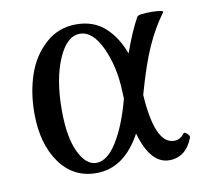

<svg xmlns="http://www.w3.org/2000/svg" viewBox="-57 -486 590 558"><g transform="rotate(-10 237.5 -207.0)"><path d="M185.1 11.2Q117.2 11.2 77.1 -44.9Q37.1 -101.1 37.1 -190.9Q37.1 -252 54.7 -304Q72.3 -356 110.4 -390.4Q148.4 -424.8 201.2 -424.8Q252.4 -424.8 285.9 -394.5Q319.3 -364.3 336.9 -314.9Q359.9 -379.4 380.9 -416Q384.8 -422.9 426.3 -422.4Q459 -421.4 457 -416Q427.2 -376 404.8 -325.9Q382.3 -275.9 357.9 -189Q367.2 -42 423.8 -42Q441.9 -42 453.1 -58.1Q455.6 -61 460 -58.8Q464.4 -56.6 468 -51.5Q471.7 -46.4 470.2 -43Q449.2 11.2 399.9 11.2Q344.7 11.2 317.9 -82Q267.6 11.2 185.1 11.2ZM117.2 -186Q117.2 -106.4 138.2 -62.3Q159.2 -18.1 189.9 -18.1Q222.7 -18.1 251.7 -65.2Q280.8 -112.3 300.8 -188Q300.8 -191.4 300.3 -198.7Q299.8 -206.1 299.8 -210Q297.4 -282.7 271.2 -339.4Q245.1 -396 207 -396Q168.5 -396 142.8 -336.4Q117.2 -276.9 117.2 -186Z"/></g></svg>

Font: Junicode SmCond
Style: Regular
Weight: 400
Width: 4
Designer: Peter S. Baker
Version: Version 2.206